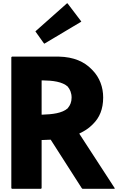

<svg xmlns="http://www.w3.org/2000/svg" viewBox="-20 -1177 814 1204"><path d="M51 -818V3L55 7H237L241 3V-299H246C260 -299 277 -300 296 -301H298L492 2L497 7H697L700 4L477 -339L482 -342C509 -355 535 -371 557 -393L565 -401C603 -439 627 -491 627 -566C627 -630 605 -691 560 -737L553 -744C509 -789 444 -820 349 -822H55ZM241 -458V-673H246C312 -672 371 -665 406 -633V-632C419 -616 429 -594 429 -565C429 -537 420 -517 406 -500V-499C370 -466 306 -460 246 -458ZM202 -980 254 -907 258 -903 486 -1039 490 -1042 405 -1154 401 -1157 206 -984Z"/></svg>

Font: Hussar Woodtype
Style: Bd
Weight: 900
Foundry: Cannot Into Space Fonts
Version: Version 1.07